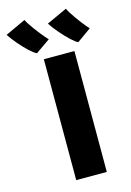

<svg xmlns="http://www.w3.org/2000/svg" viewBox="-231 -1069 778 1140"><g transform="rotate(-15 157.5 -499.5)"><path d="M90 0V-743H278V0ZM314 -788Q298 -795 271.2 -820Q244.5 -845 216.2 -877.8Q188 -910.5 168 -941L294 -999Q299 -987.5 309.5 -970.8Q320 -954 333.2 -935.2Q346.5 -916.5 359.8 -899.2Q373 -882 384 -868.8Q395 -855.5 401 -850ZM60 -788Q43.5 -795 16.2 -820.2Q-11 -845.5 -39 -878.2Q-67 -911 -86 -940L39 -998Q44.5 -986.5 55.2 -970Q66 -953.5 79.5 -935Q93 -916.5 106.8 -899.2Q120.5 -882 131.8 -868.8Q143 -855.5 149 -850Z"/></g></svg>

Font: Koeln Type Sans ExtraBold
Style: Regular
Weight: 800
Designer: Eben Sorkin
Foundry: Eben Sorkin
Version: Version 2.001